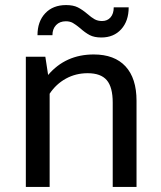

<svg xmlns="http://www.w3.org/2000/svg" viewBox="-20 -738 636 758"><path d="M519 -340V0H425V-333Q425 -394 401.5 -421.5Q378 -449 326 -449Q279 -449 240 -427.5Q201 -406 176 -368V0H82V-514H159L170 -442Q239 -523 350 -523Q432 -523 475.5 -476Q519 -429 519 -340ZM241 -718Q269 -718 287 -709Q305 -700 325 -683Q341 -669 353.5 -662Q366 -655 383 -655Q404 -655 416.5 -669.5Q429 -684 429 -709H488Q488 -655 458.5 -622.5Q429 -590 380 -590Q352 -590 334 -599.5Q316 -609 296 -627Q279 -641 267.5 -647.5Q256 -654 240 -654Q216 -654 201.5 -639Q187 -624 187 -599H128Q128 -653 158.5 -685.5Q189 -718 241 -718Z"/></svg>

Font: Telex
Style: Regular
Weight: 400
Designer: Andres Torresi
Foundry: Andres Torresi
Version: Version 1.100